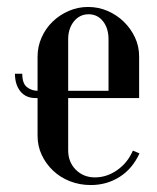

<svg xmlns="http://www.w3.org/2000/svg" viewBox="-20 -524 450 552"><path d="M88 -361Q88 -390 99.5 -416Q111 -442 131 -461.5Q151 -481 177.5 -492.5Q204 -504 233 -504Q263 -504 289.5 -492.5Q316 -481 336 -461.5Q356 -442 368 -416.5Q380 -391 380 -362V-242H176V-92Q176 -58 198 -36Q220 -14 253 -14Q287 -14 317 -35Q347 -56 362 -91L381 -83Q361 -39 324 -15.5Q287 8 241 8Q209 8 181 -3Q153 -14 132.5 -33.5Q112 -53 100 -78.5Q88 -104 88 -134V-242H83Q54 -242 38.5 -261.5Q23 -281 23 -312H44Q44 -284 57.5 -273.5Q71 -263 88 -263ZM292 -263V-411Q292 -443 276 -463Q260 -483 235 -483Q209 -483 192.5 -462.5Q176 -442 176 -411V-263Z"/></svg>

Font: Moniqa SemBd Heading
Style: Regular
Weight: 600
Designer: Rajesh Rajput
Foundry: Rajesh Rajput
Version: Version 1.000